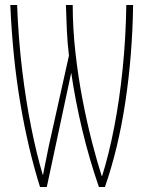

<svg xmlns="http://www.w3.org/2000/svg" viewBox="-20 -734 570 763"><path d="M139 9Q91 -144 60.5 -325Q30 -506 21 -714H48Q53 -581 68 -456.5Q83 -332 104.5 -225.5Q126 -119 150 -39H151Q155 -59 160 -84.5Q165 -110 174 -154L254 -513Q248 -563 245.5 -617Q243 -671 242 -714H269Q269 -620 280 -523Q291 -426 308.5 -335.5Q326 -245 346 -168Q366 -91 384 -35H386Q413 -121 434 -229.5Q455 -338 467.5 -461Q480 -584 482 -714H509Q506 -513 478 -328Q450 -143 397 9H373Q334 -104 306.5 -219.5Q279 -335 263 -445L166 9Z"/></svg>

Font: Noto Sans Mono Condensed Thin
Style: Regular
Weight: 100
Width: 3
Designer: Monotype Design Team
Foundry: Monotype Imaging Inc.
Version: Version 2.014; ttfautohint (v1.8.4.7-5d5b)